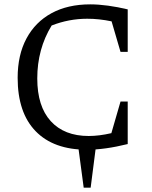

<svg xmlns="http://www.w3.org/2000/svg" viewBox="-20 -679 698 881"><path d="M379 8Q226 8 143.5 -77Q61 -162 61 -322Q61 -427 101.5 -502.5Q142 -578 216.5 -618.5Q291 -659 394 -659Q432 -659 476 -653Q520 -647 566 -636V-441H533L492 -581Q435 -593 380 -593Q296 -593 217 -562Q151 -454 151 -319Q151 -191 213 -123Q275 -55 387 -55Q435 -55 491 -68L533 -213H566V-18Q461 8 379 8ZM364 182 337 -21H422L396 182Z"/></svg>

Font: Piazzolla SC
Style: Regular
Weight: 400
Designer: Juan Pablo del Peral
Foundry: Huerta Tipografica
Version: Version 1.330